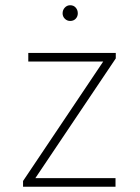

<svg xmlns="http://www.w3.org/2000/svg" viewBox="-20 -713 535 733"><path d="M68 0V-22L374 -478H88V-511H422V-490L115 -33H421V0ZM248 -633Q236 -633 227.5 -641.5Q219 -650 219 -662Q219 -675 227.5 -684Q236 -693 248 -693Q261 -693 269 -684Q277 -675 277 -662Q277 -650 269 -641.5Q261 -633 248 -633Z"/></svg>

Font: Overpass Thin
Style: Regular
Weight: 250
Designer: Delve Withrington, Dave Bailey, Thomas Jockin
Foundry: Delve Fonts LLC
Version: Version 4.000